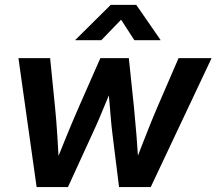

<svg xmlns="http://www.w3.org/2000/svg" viewBox="-20 -758 877 778"><path d="M128.4 0 54.7 -522.5H183.1L203.1 -322.8Q208.5 -268.6 212.2 -209.7Q215.8 -150.9 219.2 -90.3H202.6Q226.6 -150.4 250.7 -209.2Q274.9 -268.1 298.8 -322.8L386.7 -522.5H502L522.9 -322.8Q528.3 -268.6 533 -209.7Q537.6 -150.9 541.5 -90.3H524.4Q547.9 -150.4 570.8 -209.2Q593.8 -268.1 617.2 -322.8L703.6 -522.5H837.4L590.8 0H462.4L435.5 -216.3Q431.6 -248 428.7 -282.2Q425.8 -316.4 422.9 -351.6Q419.9 -386.7 416.5 -420.4H441.4Q427.2 -386.7 412.8 -351.6Q398.4 -316.4 384 -282.5Q369.6 -248.5 354.5 -216.3L255.4 0ZM390.6 -595.2H285.2V-596.2L428.7 -738.3H532.2L630.4 -596.2V-595.2H524.4L470.7 -678.2Z"/></svg>

Font: Inter 28pt SemiBold
Style: Italic
Weight: 600
Italic angle: -9.3988°
Designer: Rasmus Andersson
Foundry: rsms
Version: Version 4.001;git-66647c0bb